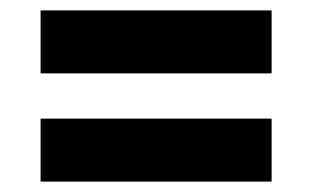

<svg xmlns="http://www.w3.org/2000/svg" viewBox="-20 -436 600 369"><path d="M58 -416H502V-295H58ZM58 -208H502V-87H58Z"/></svg>

Font: Cairo
Style: Bold
Weight: 700
Designer: Mohamed Gaber
Foundry: Kief Type Foundry
Version: Version 2.100